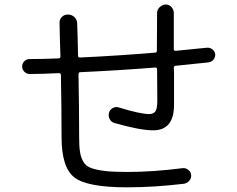

<svg xmlns="http://www.w3.org/2000/svg" viewBox="-20 -802 1040 842"><path d="M109.4 -477.5Q96.7 -477.5 86.9 -487.3Q77.1 -497.1 77.1 -510.7Q77.1 -523.4 86.4 -533.2Q95.7 -543 110.4 -543Q168 -543 236.3 -545.9Q245.1 -545.9 245.1 -554.7Q244.1 -580.1 242.7 -628.9Q241.2 -677.7 241.2 -701.2Q240.2 -716.8 251 -727.5Q261.7 -738.3 277.8 -738.3Q293.9 -738.3 305.7 -727.5Q317.4 -716.8 318.4 -701.2Q320.3 -656.2 322.3 -557.6Q322.3 -549.8 330.1 -549.8Q500 -557.6 660.2 -571.3Q668 -571.3 668 -580.1Q668 -689.5 668.9 -745.1Q668.9 -759.8 680.7 -771Q692.4 -782.2 707 -782.2Q721.7 -782.2 731.9 -771Q742.2 -759.8 742.2 -745.1V-585.9Q742.2 -579.1 750 -579.1Q805.7 -584 887.7 -592.8Q900.4 -593.8 911.1 -585.9Q921.9 -578.1 923.8 -564.5Q924.8 -551.8 916.5 -541Q908.2 -530.3 893.6 -528.3Q807.6 -519.5 751 -513.7Q742.2 -513.7 742.2 -503.9Q742.2 -500 742.7 -494.1Q743.2 -488.3 743.2 -484.4V-342.8Q743.2 -229.5 650.4 -230.5Q594.7 -230.5 481.4 -262.7Q467.8 -266.6 460.9 -279.8Q454.1 -293 458 -307.6Q461.9 -321.3 474.6 -328.1Q487.3 -335 500 -331.1Q594.7 -301.8 634.8 -301.8Q652.3 -301.8 661.1 -313Q669.9 -324.2 669.9 -361.3L668.9 -495.1V-498Q668.9 -505.9 661.1 -505.9Q502.9 -493.2 331.1 -485.4Q324.2 -485.4 324.2 -474.6Q327.1 -330.1 327.1 -200.2Q327.1 -158.2 331.1 -134.3Q335 -110.4 346.2 -91.3Q357.4 -72.3 382.8 -64Q408.2 -55.7 443.4 -51.8Q478.5 -47.9 540 -47.9Q650.4 -47.9 780.3 -64.5Q793.9 -66.4 805.7 -57.1Q817.4 -47.9 818.4 -33.7Q819.3 -19.5 809.6 -8.8Q799.8 2 786.1 3.9Q655.3 19.5 537.1 19.5Q362.3 19.5 306.2 -23.9Q250 -67.4 250 -200.2Q250 -324.2 247.1 -472.7Q247.1 -480.5 238.3 -481.4Q168.9 -477.5 109.4 -477.5Z"/></svg>

Font: Rounded Mgen+ 2m regular
Style: Regular
Weight: 400
Designer: [Source Han Sans]
Ryoko NISHIZUKA  (kana & ideographs); Paul D. Hunt (Latin, Greek & Cyrillic); Wenlong ZHANG  (bopomofo
Version: Version 1.059.20150602